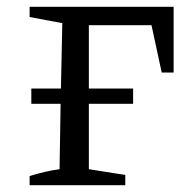

<svg xmlns="http://www.w3.org/2000/svg" viewBox="-20 -544 576 564"><path d="M67 0V-27Q90 -34 111.5 -39Q133 -44 155 -47L158 -239H72V-284H159L163 -476L67 -494V-524H490V-331H455L425 -470H241V-284H371V-239H241V-47L348 -30V0Z"/></svg>

Font: Piazzolla SC
Style: Regular
Weight: 400
Designer: Juan Pablo del Peral
Foundry: Huerta Tipografica
Version: Version 1.330